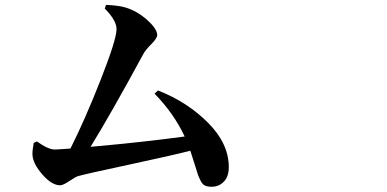

<svg xmlns="http://www.w3.org/2000/svg" viewBox="-20 -750 1540 765"><path d="M595.7 -377 609.4 -389.6Q726.6 -343.8 809.1 -260.7Q891.6 -177.7 891.6 -84Q891.6 -46.9 872.1 -26.4Q852.5 -5.9 823.2 -5.9Q807.6 -5.9 797.4 -10.3Q787.1 -14.6 779.8 -28.8Q772.5 -43 768.1 -55.7Q763.7 -68.4 754.9 -97.7Q746.1 -127 738.3 -149.4Q662.1 -129.9 493.2 -93.8Q324.2 -57.6 293 -48.8Q283.2 -46.9 257.3 -29.3Q231.4 -11.7 219.7 -11.7Q186.5 -11.7 148.9 -54.7Q111.3 -97.7 109.4 -132.8Q108.4 -148.4 114.3 -180.7L127 -186.5Q171.9 -154.3 198.2 -154.3Q202.1 -154.3 210 -154.8Q217.8 -155.3 232.9 -156.2Q248 -157.2 260.7 -158.2Q318.4 -272.5 381.3 -432.6Q444.3 -592.8 444.3 -633.8Q444.3 -668.9 397.5 -715.8L402.3 -730.5Q453.1 -728.5 481.4 -719.7Q526.4 -706.1 566.4 -670.4Q606.4 -634.8 606.4 -610.4Q606.4 -597.7 583 -574.2Q559.6 -550.8 551.8 -536.1Q419.9 -293 340.8 -165Q549.8 -183.6 715.8 -206.1Q672.9 -297.9 595.7 -377Z"/></svg>

Font: Bpmf Zihi Serif Bold
Style: Bold
Weight: 700
Foundry: But Ko
Version: Version 1.320